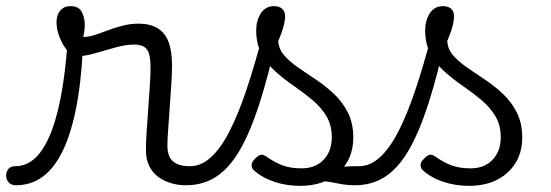

<svg xmlns="http://www.w3.org/2000/svg" viewBox="-107 -586 1795 625"><path d="M-55 17Q-71 17 -79 7.5Q-87 -2 -87 -14Q-87 -26 -80 -35.5Q-73 -45 -57 -45Q-24 -45 3 -67.5Q30 -90 52 -138Q74 -186 89.5 -263Q105 -340 113 -448L163 -433Q157 -311 139 -225.5Q121 -140 93 -86.5Q65 -33 28 -8Q-9 17 -55 17ZM497 17Q473 17 450.5 10.5Q428 4 409 -9.5Q390 -23 379 -45Q368 -67 368 -98Q368 -125 370.5 -159.5Q373 -194 375.5 -231.5Q378 -269 380.5 -304.5Q383 -340 383 -367Q383 -410 371 -425.5Q359 -441 330 -441Q303 -441 269 -431.5Q235 -422 202 -412.5Q169 -403 145 -403Q128 -403 112.5 -421Q97 -439 87 -464.5Q77 -490 77 -514Q77 -529 82.5 -541Q88 -553 98 -559.5Q108 -566 123 -566Q149 -566 159 -547.5Q169 -529 169 -504Q169 -494 167.5 -484Q166 -474 164 -466Q178 -465 197.5 -471Q217 -477 240.5 -486Q264 -495 290.5 -502Q317 -509 344 -509Q381 -509 405.5 -494.5Q430 -480 441.5 -450Q453 -420 453 -372Q453 -345 450.5 -309Q448 -273 445.5 -235.5Q443 -198 440.5 -165.5Q438 -133 438 -112Q438 -76 456.5 -60.5Q475 -45 510 -45Q522 -45 528.5 -35.5Q535 -26 534 -14Q533 -2 524 7.5Q515 17 497 17Z M499 17Q484 17 478 7.5Q472 -2 474.5 -14Q477 -26 486.5 -35.5Q496 -45 512 -45Q547 -45 578.5 -73Q610 -101 638.5 -155.5Q667 -210 694.5 -291.5Q722 -373 750 -480Q754 -492 766 -493.5Q778 -495 788 -488.5Q798 -482 795 -468Q767 -340 737.5 -248.5Q708 -157 674 -98Q640 -39 597 -11Q554 17 499 17Z M1048 17Q1020 17 994.5 11.5Q969 6 945 3.5Q921 1 894 12L915 -14Q951 -30 975.5 -36.5Q1000 -43 1020 -44Q1040 -45 1061 -45Q1070 -45 1073 -35.5Q1076 -26 1073.5 -14Q1071 -2 1064 7.5Q1057 17 1048 17ZM870 19Q826 19 786.5 6Q747 -7 719 -32Q712 -39 712 -49Q712 -59 724 -70Q733 -80 741 -82Q749 -84 759 -77Q786 -58 812 -48Q838 -38 875 -38Q920 -38 946.5 -66Q973 -94 973 -139Q973 -179 955.5 -208Q938 -237 910 -260.5Q882 -284 850 -306Q818 -328 790 -353Q762 -378 744.5 -410.5Q727 -443 727 -487Q727 -519 742 -542.5Q757 -566 785 -566Q802 -566 811.5 -557.5Q821 -549 821 -533Q821 -519 815.5 -498.5Q810 -478 799 -453Q800 -427 817.5 -406.5Q835 -386 863 -366.5Q891 -347 922 -326.5Q953 -306 980.5 -280Q1008 -254 1025.5 -219.5Q1043 -185 1043 -138Q1043 -68 995.5 -24.5Q948 19 870 19Z M1049 17Q1034 17 1028 7.5Q1022 -2 1024.5 -14Q1027 -26 1036.5 -35.5Q1046 -45 1062 -45Q1097 -45 1128.5 -73Q1160 -101 1188.5 -155.5Q1217 -210 1244.5 -291.5Q1272 -373 1300 -480Q1304 -492 1316 -493.5Q1328 -495 1338 -488.5Q1348 -482 1345 -468Q1317 -340 1287.5 -248.5Q1258 -157 1224 -98Q1190 -39 1147 -11Q1104 17 1049 17Z M1420 19Q1376 19 1336.5 6Q1297 -7 1269 -32Q1262 -39 1262 -49Q1262 -59 1274 -70Q1283 -80 1291 -82Q1299 -84 1309 -77Q1336 -58 1362 -48Q1388 -38 1425 -38Q1470 -38 1496.5 -66Q1523 -94 1523 -139Q1523 -179 1505.5 -208Q1488 -237 1460 -260.5Q1432 -284 1400 -306Q1368 -328 1340 -353Q1312 -378 1294.5 -410.5Q1277 -443 1277 -487Q1277 -519 1292 -542.5Q1307 -566 1335 -566Q1352 -566 1361.5 -557.5Q1371 -549 1371 -533Q1371 -519 1365.5 -498.5Q1360 -478 1349 -453Q1350 -427 1367.5 -406.5Q1385 -386 1413 -366.5Q1441 -347 1472 -326.5Q1503 -306 1530.5 -280Q1558 -254 1575.5 -219.5Q1593 -185 1593 -138Q1593 -68 1545.5 -24.5Q1498 19 1420 19Z"/></svg>

Font: Playwrite BR Light
Style: Regular
Weight: 300
Version: Version 1.003